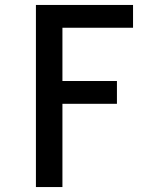

<svg xmlns="http://www.w3.org/2000/svg" viewBox="-20 -755 640 775"><path d="M125 0V-735H517V-643H232V-428H452V-336H232V0Z"/></svg>

Font: Iosevka Aile Semibold
Style: Regular
Weight: 600
Designer: Belleve Invis
Foundry: Belleve Invis
Version: Version 31.1.0; ttfautohint (v1.8.4)